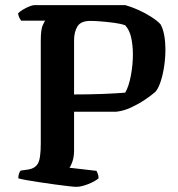

<svg xmlns="http://www.w3.org/2000/svg" viewBox="-20 -724 691 744"><path d="M275 0Q268 0 246 -2.5Q224 -5 194.5 -9Q165 -13 135.5 -17.5Q106 -22 83 -26Q60 -30 51 -33Q51 -52 60 -63L89 -67Q115 -71 126.5 -89.5Q138 -108 138 -168V-566Q138 -609 145.5 -626Q153 -643 156 -644H62Q58 -649 54.5 -656.5Q51 -664 50 -672Q56 -679 68.5 -686.5Q81 -694 93.5 -699Q106 -704 112 -704H466Q488 -698 515 -686Q542 -674 565.5 -659Q589 -644 602 -630Q612 -612 616.5 -586.5Q621 -561 621 -533Q621 -500 616 -466.5Q611 -433 602 -406.5Q593 -380 582 -368Q566 -354 541.5 -337.5Q517 -321 488 -307.5Q459 -294 430 -291H267V-141Q267 -117 261 -99Q255 -81 249 -74L354 -62Q356 -58 359 -50.5Q362 -43 362 -33Q348 -21 321.5 -10.5Q295 0 275 0ZM267 -358Q327 -358 378.5 -360Q430 -362 465 -365Q479 -388 487 -430.5Q495 -473 495 -513Q495 -547 488.5 -577.5Q482 -608 465 -626Q449 -632 423 -635.5Q397 -639 371.5 -641Q346 -643 330 -643Q293 -643 280 -621.5Q267 -600 267 -568Z"/></svg>

Font: Texturina SemiBold
Style: Regular
Weight: 600
Designer: Guillermo Torres Carreño
Foundry: Omnibus-Type
Version: Version 1.002; ttfautohint (v1.8.3)